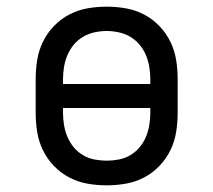

<svg xmlns="http://www.w3.org/2000/svg" viewBox="-20 -548 640 576"><path d="M300 8Q271 8 242.5 3Q214 -2 188 -15.5Q162 -29 141.5 -50.5Q121 -72 108.5 -98Q96 -124 91.5 -152.5Q87 -181 87 -210V-310Q87 -339 91.5 -367.5Q96 -396 108.5 -422Q121 -448 141.5 -469.5Q162 -491 188 -504.5Q214 -518 242.5 -523Q271 -528 300 -528Q329 -528 357.5 -523Q386 -518 412 -504.5Q438 -491 458.5 -469.5Q479 -448 491.5 -422Q504 -396 508.5 -367.5Q513 -339 513 -310V-210Q513 -181 508.5 -152.5Q504 -124 491.5 -98Q479 -72 458.5 -50.5Q438 -29 412 -15.5Q386 -2 357.5 3Q329 8 300 8ZM169 -296H431V-310Q431 -328 428 -346.5Q425 -365 418 -382Q411 -399 399 -413.5Q387 -428 371 -437.5Q355 -447 336.5 -451Q318 -455 300 -455Q282 -455 263.5 -451Q245 -447 229 -437.5Q213 -428 201 -413.5Q189 -399 182 -382Q175 -365 172 -346.5Q169 -328 169 -310ZM300 -66Q318 -66 336.5 -69.5Q355 -73 371 -82.5Q387 -92 399 -106.5Q411 -121 418 -138Q425 -155 428 -173.5Q431 -192 431 -210V-224H169V-210Q169 -192 172 -173.5Q175 -155 182 -138Q189 -121 201 -106.5Q213 -92 229 -82.5Q245 -73 263.5 -69.5Q282 -66 300 -66Z"/></svg>

Font: Iosevka Plex Etoile
Style: Regular
Weight: 400
Designer: Belleve Invis
Foundry: Belleve Invis
Version: Version 25.1.1; ttfautohint (v1.8.4)